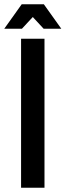

<svg xmlns="http://www.w3.org/2000/svg" viewBox="-58 -882 308 902"><path d="M41 -700H151V0H41ZM44 -862H148L230 -747H147L96 -802L45 -747H-38Z"/></svg>

Font: Booming Bebas 2
Style: Regular
Weight: 400
Designer: Ryoichi Tsunekawa
Foundry: Ryoichi Tsunekawa
Version: Version 2.000